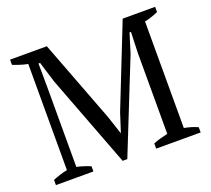

<svg xmlns="http://www.w3.org/2000/svg" viewBox="-119 -853 1105 1006"><g transform="rotate(-20 433.5 -350.0)"><path d="M29 0ZM837 0H589V-29Q609 -37 629 -42.5Q649 -48 670 -53V-503L674 -620H666L633 -513L428 0H402L207 -513L171 -630H162L163 -503V-53Q182 -49 201 -43Q220 -37 239 -29V0H30V-29Q49 -37 69.5 -43.5Q90 -50 111 -54V-646Q90 -650 69.5 -656.5Q49 -663 29 -671V-700H234L408 -243L442 -140H443L477 -245L657 -700H838V-671Q820 -663 801 -656.5Q782 -650 762 -646V-52Q783 -48 801.5 -42.5Q820 -37 837 -29Z"/></g></svg>

Font: PT Serif
Style: Regular
Weight: 400
Designer: A.Korolkova, O.Umpeleva, V.Yefimov
Foundry: ParaType Ltd
Version: Version 1.000W OFL; ttfautohint (v1.6)